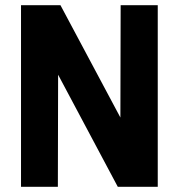

<svg xmlns="http://www.w3.org/2000/svg" viewBox="-20 -720 688 740"><path d="M61 0H203L204 -432L434 0H588V-700H445L444 -267L213 -700H61Z"/></svg>

Font: Vanilla Cream Black
Style: Regular
Weight: 900
Designer: Jeremy Tribby, Jinavaṁso
Foundry: Tribby Type
Version: Version 1.422;Glyphs 3.1.2 (3151)